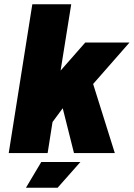

<svg xmlns="http://www.w3.org/2000/svg" viewBox="-20 -720 629 903"><path d="M21 0H204L227 -146L275 -211L328 0H520L418 -325L589 -520H381L265 -388L315 -700H132ZM102 163H251L358 42H174Z"/></svg>

Font: Arthouse Owned Black
Style: Italic
Weight: 900
Italic angle: -10°
Designer: Jeremy Tribby
Foundry: Tribby Type
Version: Version 1.000;PS 001.000;hotconv 1.0.88;makeotf.lib2.5.64775